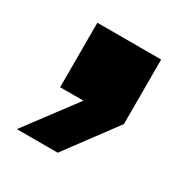

<svg xmlns="http://www.w3.org/2000/svg" viewBox="-90 -252 443 464"><g transform="rotate(30 132.0 -20.0)"><path d="M55 0V-180H233V0L129 140H15L120 0Z"/></g></svg>

Font: Tektur SemiCondensed ExtraBold
Style: Regular
Weight: 800
Width: 4
Designer: Adam Jagosz
Foundry: Adam Jagosz
Version: Version 1.005;gftools[0.9.30]